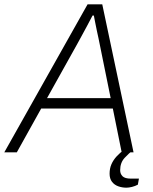

<svg xmlns="http://www.w3.org/2000/svg" viewBox="-40 -706 710 890"><path d="M-20 0 366 -686H434L579 0H524L483 -203H151L38 0ZM178 -251H473L422 -502Q420 -513 416.5 -529Q413 -545 409 -563.5Q405 -582 401.5 -600.5Q398 -619 395 -634H389Q379 -614 365 -588.5Q351 -563 338.5 -539.5Q326 -516 318 -502ZM546 164Q526 164 508 157.5Q490 151 479 136.5Q468 122 468 99Q468 75 476.5 55.5Q485 36 500.5 19Q516 2 536 -12H576L575 -8Q559 3 538 25.5Q517 48 517 83Q517 100 528 111Q539 122 567 122H604L599 150Q586 157 571.5 160.5Q557 164 546 164Z"/></svg>

Font: Archivo SemiBold Thin
Style: Italic
Weight: 250
Italic angle: -10°
Version: Version 2.001